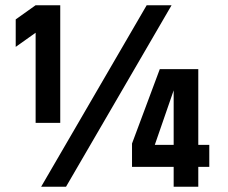

<svg xmlns="http://www.w3.org/2000/svg" viewBox="-20 -713 869 733"><path d="M116 -693H210V-244H116V-588L40 -534V-639ZM590 -449H737V-160H779V-76H737V0H643V-76H484V-165ZM643 -160V-368L571 -160ZM540 -693H635L232 0H137Z"/></svg>

Font: Khand Black
Style: Regular
Weight: 900
Designer: Sanchit Sawaria and Jyotish Sonowal (Devanagari), Satya Rajpurohit (Latin)
Foundry: Indian Type Foundry
Version: Version 2.000;PS 1.0;hotconv 1.0.79;makeotf.lib2.5.61930